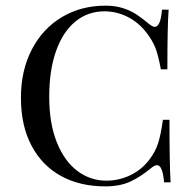

<svg xmlns="http://www.w3.org/2000/svg" viewBox="-20 -642 683 676"><path d="M505.4 -557.1Q517.6 -547.4 524.9 -547.4Q545.4 -547.4 550.3 -607.9H573.7Q569.3 -550.3 569.3 -397.9H546.4Q536.6 -450.2 526.6 -474.9Q516.6 -499.5 496.6 -525.9Q468.3 -563 429.4 -582.5Q390.6 -602.1 347.7 -602.1Q289.1 -602.1 245.1 -565.9Q201.2 -529.8 177.2 -461.9Q153.3 -394 153.3 -301.8Q153.3 -208 179.9 -141.4Q206.5 -74.7 252.2 -40.3Q297.9 -5.9 354.5 -5.9Q398.9 -5.9 439.5 -25.4Q480 -44.9 507.3 -82Q526.9 -107.9 536.4 -137Q545.9 -166 553.7 -220.2H576.7Q576.7 -62.5 580.6 0H557.6Q552.7 -60.5 532.7 -60.5Q524.9 -60.5 512.7 -50.8Q474.6 -19 438.2 -2.4Q401.9 14.2 350.6 14.2Q261.2 14.2 194.3 -22.7Q127.4 -59.6 90.6 -129.9Q53.7 -200.2 53.7 -297.9Q53.7 -393.6 91.8 -467.3Q129.9 -541 197.5 -581.5Q265.1 -622.1 351.6 -622.1Q385.3 -622.1 412.4 -613.5Q439.5 -605 460.2 -591.3Q481 -577.6 505.4 -557.1Z"/></svg>

Font: Playfair Display SC
Style: Regular
Weight: 400
Designer: Claus Eggers Sørensen
Foundry: Claus Eggers Sørensen
Version: Version 1.004;PS 001.004;hotconv 1.0.70;makeotf.lib2.5.58329